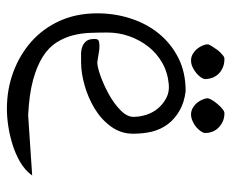

<svg xmlns="http://www.w3.org/2000/svg" viewBox="-77 -593 670 556"><g transform="rotate(90 258.0 -315.0)"><path d="M18.6 -261.7Q18.6 -312.5 33.7 -358.9Q48.8 -405.3 77.6 -440.4Q106.4 -475.6 147.9 -496.6Q189.5 -517.6 244.1 -517.6Q276.4 -513.7 300.3 -500Q324.2 -486.3 339.4 -466.3Q354.5 -446.3 361.3 -419.9Q367.2 -394.5 367.2 -365.2Q367.2 -330.1 346.7 -301.8Q326.2 -273.4 294.9 -254.4Q263.7 -235.4 227.5 -225.1Q191.4 -214.8 160.2 -214.8Q148.4 -214.8 136.2 -214.8Q124 -214.8 114.3 -218.8Q104.5 -222.7 98.6 -230.5Q92.8 -238.3 92.8 -253.9Q92.8 -258.8 94.2 -262.2Q95.7 -265.6 102.5 -267.1Q109.4 -268.6 123 -267.6Q136.7 -265.6 160.2 -261.7Q173.8 -261.7 199.7 -271Q225.6 -280.3 252.4 -294.9Q279.3 -309.6 298.8 -328.6Q318.4 -347.7 318.4 -366.2Q318.4 -385.7 312 -404.8Q305.7 -423.8 293 -438.5Q280.3 -453.1 263.2 -461.9Q246.1 -470.7 224.6 -468.8Q190.4 -465.8 162.6 -450.2Q134.8 -434.6 115.2 -409.7Q95.7 -384.8 85 -354.5Q74.2 -324.2 74.2 -291Q74.2 -265.6 75.2 -240.2Q76.2 -214.8 82.5 -190.4Q88.9 -166 103 -143.6Q117.2 -121.1 144 -104Q170.9 -86.9 211.9 -75.7Q252.9 -64.5 313.5 -61.5L488.3 -73.2Q472.7 -51.8 448.7 -38.1Q424.8 -24.4 397.9 -16.1Q371.1 -7.8 344.7 -3.9Q318.4 0 294.9 0Q238.3 0 188.5 -18.6Q138.7 -37.1 100.6 -70.8Q62.5 -104.5 40.5 -152.8Q18.6 -201.2 18.6 -261.7ZM108.4 -581.1Q108.4 -585 113.3 -592.8Q118.2 -600.6 124.5 -609.4Q130.9 -618.2 138.7 -624Q144.5 -629.9 150.4 -629.9Q166 -629.9 177.2 -624.5Q188.5 -619.1 195.3 -611.3Q202.1 -603.5 205.6 -593.8Q209 -584 209 -575.2Q209 -569.3 204.1 -562Q199.2 -554.7 191.4 -548.3Q183.6 -542 174.3 -537.6Q165 -533.2 155.3 -533.2Q144.5 -533.2 135.7 -538.6Q127 -543.9 121.1 -551.3Q115.2 -558.6 111.8 -566.9Q108.4 -575.2 108.4 -581.1ZM264.6 -581.1Q264.6 -585 269 -592.8Q273.4 -600.6 280.8 -609.4Q288.1 -618.2 295.4 -624Q302.7 -629.9 307.6 -629.9Q322.3 -629.9 333 -624.5Q343.8 -619.1 351.1 -611.3Q358.4 -603.5 361.8 -593.8Q365.2 -584 365.2 -575.2Q365.2 -569.3 360.4 -562Q355.5 -554.7 348.1 -548.3Q340.8 -542 330.6 -537.6Q320.3 -533.2 311.5 -533.2Q300.8 -533.2 292 -538.6Q283.2 -543.9 277.3 -551.3Q271.5 -558.6 268.1 -566.9Q264.6 -575.2 264.6 -581.1Z"/></g></svg>

Font: Indie Flower
Style: Regular
Weight: 400
Designer: Kimberly Geswein
Foundry: Kimberly Geswein
Version: Version 1.001 2010